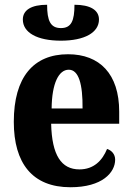

<svg xmlns="http://www.w3.org/2000/svg" viewBox="-20 -777 556 807"><path d="M236 -606C335 -606 396 -640 396 -695C396 -735 359 -757 293 -757C293 -690 280 -659 236 -659C192 -659 178 -690 178 -757C112 -757 76 -735 76 -695C76 -640 136 -606 236 -606ZM276 10C410 10 464 -52 464 -106C464 -129 449 -145 430 -151C410 -102 374 -65 314 -65C238 -65 198 -124 195 -257H481V-308C481 -466 399 -549 266 -549C121 -549 38 -453 38 -265C38 -91 116 10 276 10ZM327 -321H197C198 -427 227 -484 269 -484C311 -484 328 -423 327 -321Z"/></svg>

Font: Noto Serif Condensed ExtraBold
Style: Regular
Weight: 800
Width: 3
Designer: Monotype Design Team
Foundry: Monotype Imaging Inc.
Version: Version 2.013